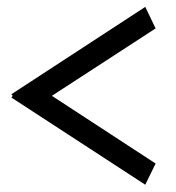

<svg xmlns="http://www.w3.org/2000/svg" viewBox="-20 -582 499 544"><path d="M420.9 -118.7 391.6 -58.6 12.2 -305.7 16.1 -310.5 12.2 -314.9 391.6 -562.5 420.9 -501.5 127 -310.5Z"/></svg>

Font: Arian Grqi
Style: Italic
Weight: 400
Italic angle: -15°
Designer: Ruben Hakobyan (Tarumian)
Foundry: Ruben Hakobyan (Tarumian)
Version: Version 1.002